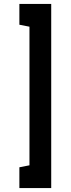

<svg xmlns="http://www.w3.org/2000/svg" viewBox="-20 -837 359 971"><path d="M239 114V-817H78V-712L129 -702V-1L78 9V114Z"/></svg>

Font: Advent Pro
Style: Bold
Weight: 700
Designer: Andreas Kalpakidis
Foundry: Andreas Kalpakidis
Version: Version 2.002 2008